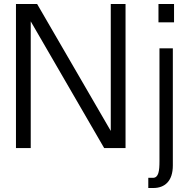

<svg xmlns="http://www.w3.org/2000/svg" viewBox="-20 -742 979 962"><path d="M609 0V-722H535V-86L166 -722H60V0H134V-635L502 0ZM723 200H748C806 200 846 165 846 87V-500H779V65C779 114 775 149 746 149H723ZM774 -630H852V-722H774Z"/></svg>

Font: Perun Light
Style: Regular
Weight: 300
Foundry: Copyright (c) Stefan Peev, Context Ltd, 2016
Version: Version 1.089